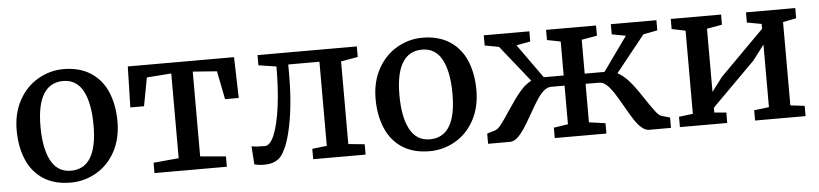

<svg xmlns="http://www.w3.org/2000/svg" viewBox="-39 -770 4190 982"><g transform="rotate(-5 2056.0 -279.0)"><path d="M528.8 -429.7Q556.2 -363.3 556.2 -279.3Q556.2 -190.9 519.8 -124.5Q483.4 -58.1 420.9 -22.9Q360.4 11.2 291 11.2Q208 11.2 151.1 -25.6Q94.2 -62.5 65.9 -129.9Q38.6 -195.8 38.6 -279.8Q38.6 -366.7 75.2 -433.3Q111.8 -500 174.3 -535.6Q235.4 -570.3 303.2 -570.3Q386.2 -570.3 443.4 -533.4Q500.5 -496.6 528.8 -429.7ZM297.4 -509.8Q230 -509.8 195.8 -454.3Q161.6 -398.9 161.6 -288.6Q161.6 -175.3 195.3 -112.3Q229 -49.3 297.4 -49.3Q432.6 -49.3 432.6 -270.5Q432.6 -384.3 399.2 -447Q365.7 -509.8 297.4 -509.8Z M851.6 -64.9V-500L725.6 -490.7L698.2 -345.2H627.9L633.3 -555.2H1178.7L1184.6 -345.2H1114.3L1085.4 -490.7L961.9 -500V-64.5L1093.3 -53.2V0H721.7V-53.2Z M1809.1 -555.2V-501L1722.2 -485.8V-61.5L1805.7 -53.2V0H1536.6V-53.2L1611.8 -62V-493.7H1451.7V-439Q1451.7 -353 1443.4 -277.3Q1435.1 -201.7 1420.9 -145.5Q1406.7 -89.4 1392.1 -62Q1380.9 -38.1 1368.4 -24.4Q1356 -10.7 1335.9 -2.4Q1314.9 6.3 1281.7 6.3Q1257.8 6.3 1234.4 0L1228 -93.3Q1248 -88.4 1295.9 -88.4Q1323.7 -88.4 1345.2 -140.6Q1366.7 -192.9 1378.7 -284.2Q1390.6 -375.5 1390.6 -488.8L1299.3 -502.9V-555.2Z M2371.6 -429.7Q2398.9 -363.3 2398.9 -279.3Q2398.9 -190.9 2362.5 -124.5Q2326.2 -58.1 2263.7 -22.9Q2203.1 11.2 2133.8 11.2Q2050.8 11.2 1993.9 -25.6Q1937 -62.5 1908.7 -129.9Q1881.3 -195.8 1881.3 -279.8Q1881.3 -366.7 1918 -433.3Q1954.6 -500 2017.1 -535.6Q2078.1 -570.3 2146 -570.3Q2229 -570.3 2286.1 -533.4Q2343.3 -496.6 2371.6 -429.7ZM2140.1 -509.8Q2072.8 -509.8 2038.6 -454.3Q2004.4 -398.9 2004.4 -288.6Q2004.4 -175.3 2038.1 -112.3Q2071.8 -49.3 2140.1 -49.3Q2275.4 -49.3 2275.4 -270.5Q2275.4 -384.3 2241.9 -447Q2208.5 -509.8 2140.1 -509.8Z M2958 -262.7V-64.9L3042 -53.2V0H2776.9V-53.2L2850.1 -64.5V-262.7H2779.8Q2745.1 -262.7 2706.1 -202.1Q2691.9 -180.7 2664.6 -132.3Q2637.2 -84 2620.8 -59.6Q2604.5 -35.2 2586.9 -18.6Q2567.4 -0.5 2547.4 -0.5H2434.6V-53.2L2474.6 -64.9Q2489.7 -69.3 2506.8 -90.8Q2524.9 -113.8 2551.8 -155.3Q2594.7 -220.2 2622.8 -253.4Q2650.9 -286.6 2682.6 -302.7L2533.7 -489.3L2460.9 -502.9V-555.2H2694.8V-502.9L2623 -489.7L2748 -314.9H2850.1V-489.3L2780.8 -502.9V-555.2H3037.1L3037.6 -502.9L2958 -488.8V-314.9H3059.6L3184.6 -489.7L3113.3 -502.9V-555.2H3347.2V-502.9L3274.9 -489.3L3125 -302.2Q3156.7 -285.6 3185.5 -252.2Q3214.4 -218.8 3256.3 -154.3Q3286.6 -109.4 3302.2 -89.4Q3318.4 -68.4 3333 -64.9L3373.5 -53.2V0H3260.7Q3225.6 0 3185.1 -62Q3165.5 -92.8 3143.6 -131.8Q3115.7 -180.7 3100.1 -204.3Q3084.5 -228 3066.9 -244.6Q3047.9 -262.2 3028.3 -262.2Z M3491.2 -62V-488.8L3420.9 -503.4V-555.2H3679.2V-502.9L3601.1 -489.3V-165L3656.2 -237.8L3881.8 -464.4V-489.3L3807.1 -502.9V-555.2H4060.1V-502.9L3991.7 -489.3V-61.5L4064.5 -52.7V0H3805.2V-52.7L3881.8 -62V-383.3L3822.8 -305.7L3601.1 -84V-59.1L3662.6 -53.7L3662.1 0H3419.4V-53.2Z"/></g></svg>

Font: Merriweather
Style: Regular
Weight: 400
Designer: Eben Sorkin
Foundry: Eben Sorkin
Version: Version 1.584; ttfautohint (v1.8.1)